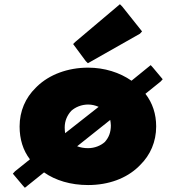

<svg xmlns="http://www.w3.org/2000/svg" viewBox="-20 -856 830 911"><path d="M327 -647 387 -566 397 -556 644 -696 654 -707 560 -825 549 -836 337 -657ZM346 -162 503 -287C504 -281 506 -269 506 -261C506 -229 497 -204 477 -182C458 -165 429 -153 398 -153C379 -153 362 -156 346 -162ZM318 -330C338 -348 367 -360 398 -360C416 -360 432 -356 448 -349L289 -224C288 -232 287 -242 287 -251C287 -283 299 -309 318 -330ZM752 -480 705 -536 695 -547 604 -473C548 -512 476 -535 398 -535C301 -535 214 -502 156 -446L149 -439C101 -392 73 -329 73 -256C73 -196 89 -143 122 -100L51 -43L41 -32L88 24L98 35L189 -38C243 0 315 22 398 22C496 22 580 -10 637 -65L645 -73C693 -120 721 -183 721 -256C721 -315 704 -367 670 -411L742 -469Z"/></svg>

Font: Hussar Woodtype
Style: Ultra
Weight: 900
Foundry: Cannot Into Space Fonts
Version: Version 1.07